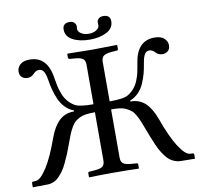

<svg xmlns="http://www.w3.org/2000/svg" viewBox="-87 -898 1037 992"><g transform="rotate(-10 431.5 -402.0)"><path d="M484.9 -763.2Q484.9 -766.1 484.4 -770.8Q483.9 -775.4 483.9 -775.9Q483.9 -788.6 492.4 -797.4Q501 -806.2 517.1 -806.2Q554.2 -806.2 554.2 -772.9Q554.2 -736.3 518.3 -717.3Q482.4 -698.2 429.2 -698.2Q376 -698.2 340.1 -717.3Q304.2 -736.3 304.2 -772.9Q304.2 -806.2 340.8 -806.2Q356.9 -806.2 365.5 -797.4Q374 -788.6 374 -775.9Q374 -775.4 373.5 -770.8Q373 -766.1 373 -763.2Q373 -750 389.2 -739.5Q405.3 -729 429.2 -729Q453.1 -729 469 -739.5Q484.9 -750 484.9 -763.2ZM5.9 0V-19Q5.9 -26.9 13.2 -26.9L27.8 -27.8Q52.7 -30.3 86.4 -83.3Q120.1 -136.2 154.8 -233.9Q175.3 -289.6 206.1 -318.4Q236.8 -347.2 284.2 -347.2V-352.1Q258.8 -361.8 239.5 -381.6Q220.2 -401.4 209 -428Q197.8 -454.6 191.7 -477.3Q185.5 -500 181.2 -527.8Q178.7 -542 176.8 -550.3Q174.8 -558.6 170.4 -569.1Q166 -579.6 158.9 -584.7Q151.9 -589.8 142.1 -589.8Q125.5 -589.8 111.8 -574.2Q97.7 -559.1 78.1 -559.1Q61 -559.1 49.1 -569.1Q37.1 -579.1 37.1 -599.1Q37.1 -619.6 53.5 -635.3Q69.8 -650.9 104 -650.9Q197.3 -650.9 213.9 -533.2Q217.8 -507.8 221.9 -489.5Q226.1 -471.2 234.6 -449Q243.2 -426.8 257.3 -409.7Q271.5 -392.6 291 -380.9Q314 -366.2 389.2 -366.2V-574.2Q389.2 -596.2 377 -605Q364.7 -613.8 335 -616.2L309.1 -618.2Q306.2 -618.2 303.5 -620.4Q300.8 -622.6 300.8 -626V-645L303.2 -647Q402.8 -645 431.2 -645Q463.4 -645 561 -647L563 -645V-626Q563 -618.2 555.2 -618.2L528.8 -616.2Q498.5 -613.8 486.3 -604.5Q474.1 -595.2 474.1 -574.2V-366.2Q548.8 -366.2 571.8 -380.9Q591.3 -392.6 605.5 -409.7Q619.6 -426.8 628.2 -449Q636.7 -471.2 640.9 -489.5Q645 -507.8 648.9 -533.2Q665.5 -650.9 758.8 -650.9Q793 -650.9 809.6 -635Q826.2 -619.1 826.2 -599.1Q826.2 -579.1 814.2 -569.1Q802.2 -559.1 785.2 -559.1Q765.1 -559.1 751 -574.2Q737.3 -589.8 721.2 -589.8Q711.4 -589.8 704.3 -584.7Q697.3 -579.6 692.9 -569.1Q688.5 -558.6 686.5 -550.3Q684.6 -542 682.1 -527.8Q677.7 -500 671.6 -477.3Q665.5 -454.6 654.3 -428Q643.1 -401.4 623.8 -381.6Q604.5 -361.8 579.1 -352.1V-347.2Q626.5 -347.2 657 -318.4Q687.5 -289.6 708 -233.9Q742.7 -136.2 776.4 -83.3Q810.1 -30.3 835 -27.8L850.1 -26.9Q856.9 -26.9 856.9 -19V0L856 2L782.2 1Q766.6 1 752.7 -4.4Q738.8 -9.8 727.5 -17.8Q716.3 -25.9 705.1 -40.5Q693.8 -55.2 685.5 -69.1Q677.2 -83 667.2 -105.2Q657.2 -127.4 650.4 -145.5L632.8 -190.9Q622.6 -219.7 615.7 -235.8Q608.9 -252 599.1 -269.5Q589.4 -287.1 579.3 -295.4Q569.3 -303.7 554 -311.5Q538.6 -319.3 519.5 -321.8Q500.5 -324.2 474.1 -324.2V-70.8Q474.1 -48.8 486.1 -40Q498 -31.2 528.8 -28.8L555.2 -26.9Q563 -26.9 563 -19V0L561 2Q513.2 0 432.1 0Q352.1 0 303.2 2L300.8 0V-19Q300.8 -26.9 308.1 -26.9L335 -28.8Q366.2 -31.2 377.4 -40Q389.2 -49.8 389.2 -70.8V-324.2Q362.8 -324.2 343.5 -321.8Q324.2 -319.3 309.1 -311.8Q293.9 -304.2 283.9 -295.7Q273.9 -287.1 263.9 -269.8Q253.9 -252.4 247.1 -236.1Q240.2 -219.7 230 -190.9L210 -138.2Q201.7 -118.2 189.9 -93.3Q178.2 -68.4 167.7 -53.7Q157.2 -39.1 143.8 -25.4Q130.4 -11.7 114.7 -5.4Q99.1 1 81.1 1L5.9 2Z"/></g></svg>

Font: Linux Libertine G
Style: Regular
Weight: 400
Designer: Philipp H. Poll
Foundry: Philipp H. Poll
Version: Version 4.7.5